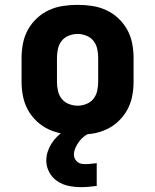

<svg xmlns="http://www.w3.org/2000/svg" viewBox="-20 -548 640 792"><path d="M300 8Q270 8 240 3.5Q210 -1 182.5 -13.5Q155 -26 132.5 -47Q110 -68 95.5 -94Q81 -120 75 -150Q69 -180 69 -210V-310Q69 -340 75 -370Q81 -400 95.5 -426Q110 -452 132.5 -473Q155 -494 182.5 -506.5Q210 -519 240 -523.5Q270 -528 300 -528Q330 -528 360 -523.5Q390 -519 417.5 -506.5Q445 -494 467.5 -473Q490 -452 504.5 -426Q519 -400 525 -370Q531 -340 531 -310V-210Q531 -180 525 -150Q519 -120 504.5 -94Q490 -68 467.5 -47Q445 -26 417.5 -13.5Q390 -1 360 3.5Q330 8 300 8ZM300 -112Q318 -112 336 -119Q354 -126 365.5 -140.5Q377 -155 381 -173.5Q385 -192 385 -210V-310Q385 -328 381 -346.5Q377 -365 365.5 -379.5Q354 -394 336 -401Q318 -408 300 -408Q282 -408 264 -401Q246 -394 234.5 -379.5Q223 -365 219 -346.5Q215 -328 215 -310V-210Q215 -192 219 -173.5Q223 -155 234.5 -140.5Q246 -126 264 -119Q282 -112 300 -112ZM315 224Q289 224 264 219Q239 214 217.5 200Q196 186 183.5 163Q171 140 171 115Q171 96 176.5 78.5Q182 61 192 45Q202 29 215 16Q228 3 244 -8H356V0Q341 4 328.5 13.5Q316 23 307 35Q298 47 291.5 61Q285 75 285 91Q285 99 289 107Q293 115 300 120.5Q307 126 315.5 127.5Q324 129 333 129Q344 129 356 127.5Q368 126 379 125V219Q363 221 347 222.5Q331 224 315 224Z"/></svg>

Font: Iosevka Heavy Extended
Style: Regular
Weight: 900
Width: 7
Monospace: yes
Designer: Belleve Invis
Foundry: Belleve Invis
Version: Version 32.5.0; ttfautohint (v1.8.4)